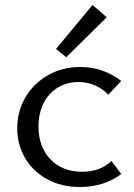

<svg xmlns="http://www.w3.org/2000/svg" viewBox="-20 -742 536 768"><path d="M204 -546 350 -722 407 -673 245 -513ZM49 -229Q49 -297 82 -353Q115 -409 172.5 -441.5Q230 -474 301 -474Q393 -474 465 -418L413 -363Q390 -388 359 -401Q328 -414 294 -414Q248 -414 211.5 -392Q175 -370 154.5 -329.5Q134 -289 134 -236Q134 -155 181.5 -105Q229 -55 309 -55Q381 -55 426 -98L465 -46Q396 6 299 6Q226 6 169 -25Q112 -56 80.5 -109.5Q49 -163 49 -229Z"/></svg>

Font: Ysabeau SC Medium
Style: Regular
Weight: 500
Designer: Christian Thalmann (Catharsis Fonts)
Version: Version 0.003